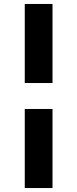

<svg xmlns="http://www.w3.org/2000/svg" viewBox="-20 -828 390 969"><path d="M105 -808H245V-409H105ZM245 121H105V-278H245Z"/></svg>

Font: Fz Poppins SemBd
Style: Regular
Weight: 600
Designer: Ninad Kale (Devanagari), Jonny Pinhorn (Latin)
Foundry: Indian Type Foundry
Version: Vit hóa bi Vntype.Com & FontZin.Com